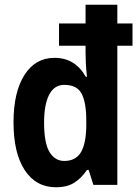

<svg xmlns="http://www.w3.org/2000/svg" viewBox="-20 -780 587 810"><path d="M216 10Q132 10 84.5 -62Q37 -134 37 -264Q37 -391 83 -463.5Q129 -536 210 -536Q297 -536 342 -456H347Q343 -490 342 -517Q341 -544 341 -557V-587H229V-681H341V-760H475V-681H539V-587H475V0H374L354 -63H347Q323 -28 293 -9Q263 10 216 10ZM251 -101Q299 -101 321 -137Q343 -173 344 -249V-272Q344 -347 324.5 -384.5Q305 -422 251 -422Q209 -422 187.5 -380.5Q166 -339 166 -263Q166 -176 189 -138.5Q212 -101 251 -101Z"/></svg>

Font: Noto Sans Gurmukhi UI Condensed
Style: Bold
Weight: 700
Width: 3
Designer: Jelle Bosma - Monotype Design Team
Foundry: Monotype Imaging Inc.
Version: Version 2.004; ttfautohint (v1.8.4.7-5d5b)